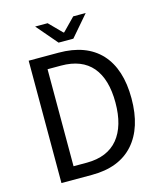

<svg xmlns="http://www.w3.org/2000/svg" viewBox="-120 -906 840 994"><g transform="rotate(-15 300.0 -409.0)"><path d="M367.2 -817.9H434.1L337.9 -706.1H258.8L163.1 -817.9H230L296.9 -750H300.8ZM168 -67.9H240.2Q350.1 -68.4 406.7 -136.7Q462.9 -205.1 462.9 -330.6Q462.9 -456.1 407.2 -522Q351.1 -587.9 240.2 -587.9H168ZM85 0V-655.8H245.1Q393.1 -655.8 471.2 -571.8Q548.8 -487.3 548.8 -330.1Q548.8 -172.9 471.7 -86.4Q394.5 0 249 0Z"/></g></svg>

Font: SourceCodePro-Regular
Style: Regular
Weight: 400
Monospace: yes
Designer: Paul D. Hunt
Foundry: Adobe Systems Incorporated
Version: Version 1.009;PS 1.000;hotconv 1.0.70;makeotf.lib2.5.5900